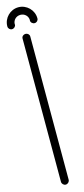

<svg xmlns="http://www.w3.org/2000/svg" viewBox="-231 -1408 632 1442"><g transform="rotate(-15 85.0 -687.5)"><path d="M-3 -1230C13 -1230 27 -1243 27 -1259L26 -1260C26 -1293 52 -1318 85 -1318C118 -1318 144 -1293 144 -1260L143 -1259C143 -1243 157 -1230 173 -1230C189 -1230 202 -1243 202 -1259V-1260C202 -1324 149 -1377 85 -1377C21 -1377 -32 -1324 -32 -1260V-1259C-32 -1243 -19 -1230 -3 -1230ZM85 -1170C69 -1170 55 -1158 55 -1142V-28C55 -12 69 2 85 2C101 2 115 -12 115 -28V-1142C115 -1158 101 -1170 85 -1170Z"/></g></svg>

Font: bauhaus_2017
Style: _regular
Weight: 400
Version: Version 1.0